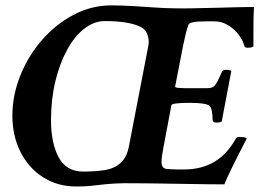

<svg xmlns="http://www.w3.org/2000/svg" viewBox="-20 -674 960 704"><path d="M259.8 9.8Q191.4 9.8 138.2 -23.9Q85 -57.6 55.2 -116.7Q25.4 -175.8 25.4 -250Q25.4 -323.2 53.7 -395Q82 -466.8 132.3 -525.4Q182.6 -584 248.5 -619.1Q314.5 -654.3 388.7 -654.3Q421.9 -654.3 464.4 -651.9Q506.8 -649.4 547.9 -646.5Q588.9 -643.6 617.2 -643.6Q648.4 -642.6 687 -643.6Q725.6 -644.5 773.4 -645.5Q869.1 -648.4 911.1 -648.4Q910.2 -633.8 909.7 -611.8Q909.2 -589.8 909.2 -559.6V-503.9Q904.3 -499 887.7 -499Q877 -499 876 -505.9Q865.2 -543 833.5 -569.3Q801.8 -595.7 766.6 -595.7H732.4Q674.8 -595.7 670.9 -583Q665 -567.4 660.6 -548.3Q656.2 -529.3 651.4 -506.8L622.1 -356.4Q622.1 -352.5 636.2 -351.6Q650.4 -350.6 660.2 -350.6H737.3Q759.8 -350.6 766.6 -359.4Q775.4 -368.2 793.9 -411.1Q796.9 -418 809.6 -418Q825.2 -418 828.1 -413.1L793 -228.5Q789.1 -224.6 772.5 -224.6Q761.7 -224.6 759.8 -232.4Q758.8 -275.4 749 -285.2Q737.3 -296.9 675.8 -296.9Q610.4 -296.9 608.4 -288.1L580.1 -137.7Q576.2 -118.2 574.2 -104Q572.3 -89.8 572.3 -80.1Q572.3 -56.6 590.3 -54.7Q608.4 -52.7 631.8 -52.7H655.3Q783.2 -52.7 844.7 -166Q847.7 -171.9 858.4 -171.9Q880.9 -171.9 884.8 -166Q848.6 -96.7 828.1 -54.2Q807.6 -11.7 802.7 2Q777.3 2 735.8 1.5Q694.3 1 636.7 0Q579.1 -1 540 -1.5Q501 -2 481.4 -2Q429.7 -2.9 399.4 -1Q369.1 1 349.6 3.4Q330.1 5.9 310.5 7.8Q291 9.8 259.8 9.8ZM285.2 -44.9Q329.1 -44.9 363.8 -50.3Q398.4 -55.7 421.9 -76.2Q445.3 -96.7 453.1 -139.6L524.4 -508.8Q527.3 -525.4 521.5 -544.9Q515.6 -564.5 498 -574.2Q455.1 -596.7 364.3 -596.7Q325.2 -596.7 289.6 -569.3Q253.9 -542 226.6 -492.2Q199.2 -442.4 183.1 -376.5Q167 -310.5 167 -232.4Q167 -150.4 194.8 -97.7Q222.7 -44.9 285.2 -44.9Z"/></svg>

Font: Crimson Text
Style: Bold Italic
Weight: 700
Italic angle: -11°
Designer: Sebastian Kosch
Foundry: Sebastian Kosch
Version: Version 1.100; ttfautohint (v1.8.4)